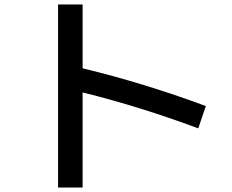

<svg xmlns="http://www.w3.org/2000/svg" viewBox="-20 -790 1040 860"><path d="M240 -770H350V-484Q621 -419 902 -315L868 -215Q605 -313 350 -376V50H240Z"/></svg>

Font: M PLUS 1p Medium
Style: Regular
Weight: 500
Version: Version 1.062